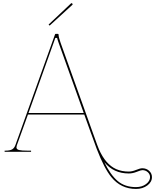

<svg xmlns="http://www.w3.org/2000/svg" viewBox="-20 -978 999 1237"><path d="M293 -819.8 437 -955.6Q441.4 -960 445.3 -955.6Q450.2 -950.7 446.3 -946.8L299.8 -813ZM652.3 66.9Q691.4 148.4 738 188Q784.7 227.5 856 227.5Q894.5 227.5 920.7 208Q946.8 188.5 946.8 163.1Q946.8 145 932.4 131.6Q918 118.2 897 118.2Q887.7 118.2 861.3 128.9Q835 139.6 809.6 139.6Q711.9 139.6 652.3 66.9ZM565.9 -120.6 522.9 -240.2H160.2L88.4 -41.5Q85.9 -33.2 85.9 -28.8Q85.9 -15.6 102.5 -11.5Q119.1 -7.3 159.7 -7.3H180.2V0H9.8V-7.3H12.7Q43.9 -7.3 58.1 -15.6Q72.3 -23.9 79.6 -44.4L334.5 -756.3Q335.9 -759.8 338.9 -759.8H352.5Q357.4 -759.8 357.4 -754.9Q357.4 -738.8 370.1 -703.1L584 -106Q610.4 -31.7 617.7 -15.6Q660.2 81.1 729 111.8Q765.1 127.4 809.6 127.4Q831.1 127.4 856.9 116.7Q882.8 106 897 106Q922.9 106 940.9 122.6Q959 139.2 959 163.1Q959 194.8 929 217Q898.9 239.3 856 239.3Q759.3 239.3 697.3 163.1Q651.9 107.9 603 -19Q591.8 -49.3 567.9 -115.7L567.4 -116.2V-116.7L566.9 -117.2V-117.7V-118.2L566.4 -118.7V-119.1V-119.6ZM163.6 -250H519.5L358.4 -700.2Q350.1 -723.6 348.1 -733.4H336.4Z"/></svg>

Font: ZnikomitNo24
Style: Thin
Weight: 300
Designer: gluk
Foundry: gluk
Version: Version 0.55